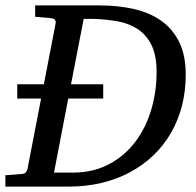

<svg xmlns="http://www.w3.org/2000/svg" viewBox="-35 -691 726 711"><path d="M28.8 -378.9H127.4L170.9 -604Q172.4 -612.3 168.5 -617.7Q164.6 -623 150.9 -624L95.2 -628.9V-670.9H334Q402.3 -670.9 460.7 -657.7Q519 -644.5 561.8 -614.3Q604.5 -584 628.7 -535.2Q652.8 -486.3 652.8 -415Q652.8 -353.5 638.7 -298.8Q624.5 -244.1 597.7 -198Q570.8 -151.9 532.5 -115.2Q494.1 -78.6 446 -53Q397.9 -27.3 341.1 -13.7Q284.2 0 220.2 0H-15.1V-42L46.9 -46.9Q56.6 -47.9 60.5 -52.5Q64.5 -57.1 66.9 -65.9L117.2 -326.2H28.8ZM544.9 -423.8Q544.9 -486.3 525.9 -524.4Q506.8 -562.5 474.6 -583.5Q442.4 -604.5 399.9 -612.1Q357.4 -619.6 311 -621.1H274.9L228 -378.9H347.2V-326.2H217.8L165 -51.8H237.8Q313.5 -52.7 371.1 -84.2Q428.7 -115.7 467.3 -167.5Q505.9 -219.2 525.4 -285.9Q544.9 -352.5 544.9 -423.8Z"/></svg>

Font: Charis SIL Eur
Style: Italic
Weight: 400
Italic angle: -11°
Foundry: SIL International
Version: Version 5.000